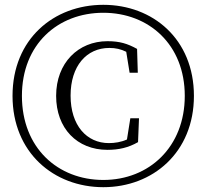

<svg xmlns="http://www.w3.org/2000/svg" viewBox="-20 -762 857 797"><path d="M409 15C614 15 785 -129 785 -364C785 -600 614 -742 409 -742C203 -742 32 -600 32 -364C32 -129 203 15 409 15ZM409 -15C220 -15 71 -148 71 -364C71 -578 220 -709 409 -709C598 -709 747 -577 747 -364C747 -152 599 -15 409 -15ZM426 -140C473 -140 513 -149 553 -172L557 -271H521L507 -183C483 -172 456 -168 432 -168C340 -168 273 -241 273 -365C273 -488 339 -563 434 -563C460 -563 482 -558 504 -547L518 -460H552L549 -559C509 -581 477 -591 426 -591C305 -591 213 -501 213 -364C213 -229 300 -140 426 -140Z"/></svg>

Font: Noto Serif CJK KR Light
Style: Regular
Weight: 300
Designer: Ryoko NISHIZUKA 西塚涼子 (kana & ideographs); Frank Grießhammer (Latin, Greek & Cyrillic); Wenlong ZHANG 张文龙 (bopomofo); San
Foundry: Adobe
Version: Version 2.001;hotconv 1.1.0;makeotfexe 2.6.0